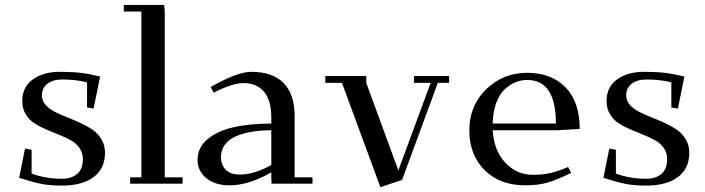

<svg xmlns="http://www.w3.org/2000/svg" viewBox="-20 -749 2875 783"><path d="M58.1 -23.9 82 -143.1 108.9 -138.2V-41Q167 -20 232.9 -20Q271.5 -20 294.7 -39.8Q317.9 -59.6 317.9 -100.1Q317.9 -126 304.2 -145.5Q290.5 -165 268.8 -177Q247.1 -189 220.7 -199.5Q194.3 -210 168 -221.2Q141.6 -232.4 119.9 -246.6Q98.1 -260.7 84.5 -283.7Q70.8 -306.6 70.8 -336.9Q70.8 -394.5 114 -425.3Q157.2 -456.1 224.1 -456.1Q272.5 -456.1 307.1 -452.1Q341.8 -448.2 388.2 -437L361.8 -306.2L335 -311V-413.1Q290.5 -424.8 232.9 -424.8Q195.8 -424.8 173.3 -407.5Q150.9 -390.1 150.9 -359.9Q150.9 -338.9 165 -322.3Q179.2 -305.7 201.9 -293.9Q224.6 -282.2 252 -271.5Q279.3 -260.7 306.9 -248Q334.5 -235.4 357.2 -220Q379.9 -204.6 394 -180.4Q408.2 -156.2 408.2 -126Q408.2 -61.5 361.8 -26.9Q315.4 7.8 232.9 7.8Q183.6 7.8 148.7 1Q113.8 -5.9 58.1 -23.9Z M484.9 -702.1V-729H649.4L651.9 -702.1V-25.9H724.6V0H510.7V-25.9H556.6V-702.1Z M785.6 -97.2Q785.6 -147.5 826.2 -181.4Q866.7 -215.3 932.6 -230.2Q998.5 -245.1 1086.4 -245.1V-270Q1086.4 -339.8 1056.6 -375Q1026.9 -410.2 972.7 -410.2Q927.7 -410.2 851.6 -371.1L838.9 -394Q947.8 -456.1 1004.4 -456.1Q1091.8 -456.1 1136.7 -410.2Q1181.6 -364.3 1181.6 -274.9V-25.9H1254.4V0H1087.4L1086.4 -23.9V-45.9Q993.7 6.8 916.5 6.8Q856.4 6.8 821 -22.7Q785.6 -52.2 785.6 -97.2ZM880.9 -106.9Q880.9 -79.6 898.9 -58.3Q917 -37.1 960.4 -37.1Q992.2 -37.1 1027.3 -49.6Q1062.5 -62 1086.4 -76.2V-217.8Q1046.9 -217.8 1012.7 -212.6Q978.5 -207.5 947.5 -195.6Q916.5 -183.6 898.7 -160.9Q880.9 -138.2 880.9 -106.9Z M1306.6 -411.1V-439H1473.6V-411.1L1604.5 -54.2L1736.3 -411.1H1668.5V-439H1811.5V-411.1H1765.6L1619.6 -15.1L1531.2 14.2L1374.5 -411.1Z M2129.9 -452.1Q2228.5 -452.1 2286.4 -392.8Q2344.2 -333.5 2344.2 -223.1L2251 -217.8H1989.3Q1994.1 -135.3 2040.5 -85.7Q2086.9 -36.1 2153.8 -36.1Q2194.8 -36.1 2227.1 -43.9Q2259.3 -51.8 2296.9 -67.9L2309.1 -43.9Q2250.5 -15.1 2212.4 -4.2Q2174.3 6.8 2122.1 6.8Q2018.6 6.8 1956.3 -55.2Q1894 -117.2 1894 -217.8Q1894 -318.4 1962.9 -385.3Q2031.7 -452.1 2129.9 -452.1ZM1989.3 -245.1H2247.1Q2247.1 -422.9 2129.9 -422.9Q2105 -422.9 2081.5 -413.3Q2058.1 -403.8 2037.4 -384Q2016.6 -364.3 2003.4 -328.4Q1990.2 -292.5 1989.3 -245.1Z M2440.9 -23.9 2464.8 -143.1 2491.7 -138.2V-41Q2549.8 -20 2615.7 -20Q2654.3 -20 2677.5 -39.8Q2700.7 -59.6 2700.7 -100.1Q2700.7 -126 2687 -145.5Q2673.3 -165 2651.6 -177Q2629.9 -189 2603.5 -199.5Q2577.1 -210 2550.8 -221.2Q2524.4 -232.4 2502.7 -246.6Q2481 -260.7 2467.3 -283.7Q2453.6 -306.6 2453.6 -336.9Q2453.6 -394.5 2496.8 -425.3Q2540 -456.1 2606.9 -456.1Q2655.3 -456.1 2689.9 -452.1Q2724.6 -448.2 2771 -437L2744.6 -306.2L2717.8 -311V-413.1Q2673.3 -424.8 2615.7 -424.8Q2578.6 -424.8 2556.2 -407.5Q2533.7 -390.1 2533.7 -359.9Q2533.7 -338.9 2547.9 -322.3Q2562 -305.7 2584.7 -293.9Q2607.4 -282.2 2634.8 -271.5Q2662.1 -260.7 2689.7 -248Q2717.3 -235.4 2740 -220Q2762.7 -204.6 2776.9 -180.4Q2791 -156.2 2791 -126Q2791 -61.5 2744.6 -26.9Q2698.2 7.8 2615.7 7.8Q2566.4 7.8 2531.5 1Q2496.6 -5.9 2440.9 -23.9Z"/></svg>

Font: Dehuti
Style: Bold
Weight: 700
Version: Version 1.2